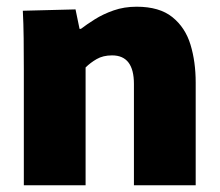

<svg xmlns="http://www.w3.org/2000/svg" viewBox="-20 -552 655 572"><path d="M51 -342Q51 -393 50.5 -437.5Q50 -482 48 -520L205 -524L217 -466H221Q238 -479 262.5 -494.5Q287 -510 318.5 -521Q350 -532 387 -532Q455 -532 493.5 -501Q532 -470 547.5 -419Q563 -368 563 -306V0H379V-302Q379 -387 314 -387Q287 -387 268 -376Q249 -365 235 -351V0H51Z"/></svg>

Font: Murecho ExtraBold
Style: Regular
Weight: 800
Designer: Neil Summerour
Foundry: Positype
Version: Version 1.010; ttfautohint (v1.8.3)